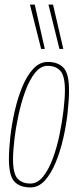

<svg xmlns="http://www.w3.org/2000/svg" viewBox="-20 -810 347 840"><path d="M113 10Q67 10 43 -15.5Q19 -41 19 -114Q19 -155 25 -210Q31 -265 44 -322.5Q57 -380 77 -429Q97 -478 125 -508.5Q153 -539 189 -539Q234 -539 258 -513.5Q282 -488 282 -415Q282 -374 276 -318.5Q270 -263 257 -206Q244 -149 224 -100Q204 -51 176.5 -20.5Q149 10 113 10ZM113 -7Q144 -7 168.5 -37.5Q193 -68 211 -116.5Q229 -165 240.5 -221Q252 -277 258 -328.5Q264 -380 264 -416Q264 -478 244 -500Q224 -522 188 -522Q158 -522 133.5 -491.5Q109 -461 91 -412Q73 -363 61 -307Q49 -251 43 -199.5Q37 -148 37 -113Q37 -50 57 -28.5Q77 -7 113 -7ZM160 -596 111 -790H132L176 -596ZM240 -596 192 -790H212L257 -596Z"/></svg>

Font: Georama Condensed Thin
Style: Italic
Weight: 100
Width: 3
Italic angle: -9°
Designer: Jean-Baptiste Levee
Foundry: Production Type
Version: Version 1.000